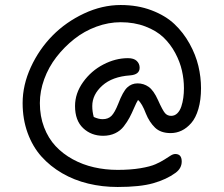

<svg xmlns="http://www.w3.org/2000/svg" viewBox="-20 -640 888 762"><path d="M446.8 102.1Q385.7 102.1 330.1 88.6Q274.4 75.2 226.8 47.6Q179.2 20 144.3 -19Q109.4 -58.1 89.6 -112.5Q69.8 -167 69.8 -231Q69.8 -302.7 102.5 -373.8Q135.3 -444.8 188.5 -498.8Q241.7 -552.7 313.5 -586.4Q385.3 -620.1 459 -620.1Q526.4 -620.1 581.5 -599.1Q636.7 -578.1 672.4 -544.4Q708 -510.7 732.4 -466.6Q756.8 -422.4 767.3 -378.2Q777.8 -334 777.8 -290Q777.8 -243.2 767.3 -207.5Q756.8 -171.9 739 -151.6Q721.2 -131.3 700.7 -121.6Q680.2 -111.8 657.2 -111.8Q617.7 -111.8 595.2 -133.5Q572.8 -155.3 559.1 -189Q543.9 -229.5 527.8 -243.2Q521.5 -233.4 512.2 -211.7Q502.9 -189.9 493.9 -173.1Q484.9 -156.2 471.4 -138.7Q458 -121.1 437 -111.1Q416 -101.1 389.2 -101.1Q342.3 -101.1 310.1 -131.3Q277.8 -161.6 277.8 -219.2Q277.8 -269.5 309.8 -314.2Q341.8 -358.9 390.1 -384Q438.5 -409.2 487.8 -409.2Q511.2 -409.2 522.7 -398.2Q534.2 -387.2 534.2 -371.1Q534.2 -343.8 496.1 -340.8Q425.8 -335.9 386 -300.3Q346.2 -264.6 346.2 -219.2Q346.2 -196.8 352.1 -175.8Q371.1 -167 387.2 -167Q409.2 -167 422.4 -180.2Q435.5 -193.4 449.2 -228Q467.8 -276.9 485.1 -293Q502.4 -309.1 525.9 -309.1Q550.3 -309.1 570.1 -295.2Q589.8 -281.2 606.9 -243.2Q625.5 -201.7 635 -190.9Q644.5 -180.2 659.2 -180.2Q673.3 -180.2 683.6 -190.2Q693.8 -200.2 699.5 -217Q705.1 -233.9 707.5 -252Q710 -270 710 -290Q710 -324.7 702.1 -359.6Q694.3 -394.5 675.5 -429.7Q656.7 -464.8 628.9 -491.5Q601.1 -518.1 557.1 -534.9Q513.2 -551.8 459 -551.8Q410.6 -551.8 362.5 -534.2Q314.5 -516.6 274.7 -485.1Q234.9 -453.6 203.9 -413.6Q172.9 -373.5 155.5 -325.9Q138.2 -278.3 138.2 -231Q138.2 -178.7 155 -134.8Q171.9 -90.8 200.7 -60.1Q229.5 -29.3 268.8 -7.8Q308.1 13.7 353 23.9Q397.9 34.2 446.8 34.2Q498 34.2 537.4 27.6Q576.7 21 597.4 11.7Q618.2 2.4 632.3 -6.6Q646.5 -15.6 656.7 -22.2Q667 -28.8 675.8 -28.8Q701.2 -28.8 701.2 1Q701.2 27.8 676.8 45.9Q640.6 72.3 588.1 87.2Q535.6 102.1 446.8 102.1Z"/></svg>

Font: Shantell Sans Normal
Style: Regular
Weight: 300
Designer: Stephen Nixon, Anya Danilova, Shantell Martin
Foundry: Arrow Type
Version: Version 1.006;[559af2be0]